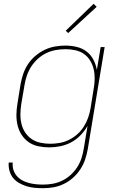

<svg xmlns="http://www.w3.org/2000/svg" viewBox="-20 -768 640 1011"><path d="M207 223Q185 223 162.5 221Q140 219 119.5 212.5Q99 206 80.5 195.5Q62 185 49 169Q36 153 30 131.5Q24 110 26 88H47Q45 108 50.5 126Q56 144 68 158Q80 172 96 181Q112 190 130.5 195Q149 200 168.5 202Q188 204 207 204Q232 204 257.5 199.5Q283 195 307 183.5Q331 172 351.5 153.5Q372 135 386.5 112.5Q401 90 409 65Q417 40 421 15L441 -105Q426 -79 404 -56Q382 -33 354.5 -18.5Q327 -4 297.5 2Q268 8 239 8Q210 8 181.5 2Q153 -4 131 -19.5Q109 -35 94 -58Q79 -81 72.5 -108.5Q66 -136 66.5 -165Q67 -194 72 -223L88 -323Q93 -351 102 -378Q111 -405 127 -429.5Q143 -454 166 -473.5Q189 -493 215 -505.5Q241 -518 269 -523Q297 -528 324 -528Q355 -528 384 -521Q413 -514 435.5 -497Q458 -480 471.5 -454.5Q485 -429 490 -400L510 -520H531L442 18Q437 46 428 72.5Q419 99 403 123.5Q387 148 364.5 168Q342 188 316 200.5Q290 213 262.5 218Q235 223 207 223ZM245 -11Q269 -11 294.5 -15.5Q320 -20 344 -32Q368 -44 388 -62Q408 -80 422 -102.5Q436 -125 444.5 -149.5Q453 -174 457 -199L473 -299Q478 -325 478.5 -351.5Q479 -378 473.5 -402.5Q468 -427 455 -448.5Q442 -470 422 -484Q402 -498 376.5 -503.5Q351 -509 325 -509Q300 -509 274 -504.5Q248 -500 224 -488.5Q200 -477 179.5 -458.5Q159 -440 144.5 -417.5Q130 -395 121.5 -370Q113 -345 109 -320L92 -220Q88 -194 87.5 -167.5Q87 -141 93 -116Q99 -91 112.5 -70.5Q126 -50 146.5 -36Q167 -22 192.5 -16.5Q218 -11 245 -11ZM339 -594 326 -606 473 -748 489 -732Z"/></svg>

Font: Iosevka SS04 Thin Extended
Style: Italic
Weight: 100
Width: 7
Italic angle: -9°
Monospace: yes
Designer: Belleve Invis
Foundry: Belleve Invis
Version: Version 19.0.0; ttfautohint (v1.8.4)